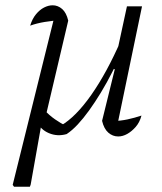

<svg xmlns="http://www.w3.org/2000/svg" viewBox="-20 -510 614 726"><path d="M147 -95Q166 -74 188.5 -58.5Q211 -43 228 -35H210Q266 -67 325 -151Q384 -235 438 -359L450 -332Q428 -284 406 -240.5Q384 -197 361.5 -160Q339 -123 317 -92.5Q295 -62 274 -39.5Q253 -17 232 -3Q197 7 165 -6.5Q133 -20 120 -50ZM366 -53 414 -248 409 -250 460 -486H517L421 -24L407 -52Q436 -53 462 -58.5Q488 -64 515 -73Q508 -47 493 -30Q478 -13 461 -3.5Q444 6 427 6Q406 6 389.5 -8.5Q373 -23 366 -53ZM93 196H33L28 189L189 -460L214 -434Q179 -432 149 -427Q119 -422 94 -413Q102 -439 116 -456Q130 -473 146.5 -481.5Q163 -490 179 -490Q199 -490 215 -476Q231 -462 238 -432L149 -54H139L96 188Z"/></svg>

Font: Piazzolla 8pt ExtraLight
Style: Italic
Weight: 250
Italic angle: -11.3°
Designer: Juan Pablo del Peral
Foundry: Huerta Tipografica
Version: Version 2.001